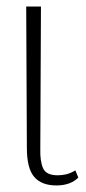

<svg xmlns="http://www.w3.org/2000/svg" viewBox="-20 -556 263 586"><path d="M152 10Q107 10 84.5 -16Q62 -42 62 -105L60 -536H105L103 -101Q102 -64 111.5 -42.5Q121 -21 156 -21Q169 -21 182 -24Q195 -27 210 -36L219 -14Q195 10 152 10Z"/></svg>

Font: Noto Serif ExtraCondensed ExtraLight
Style: Regular
Weight: 200
Width: 2
Designer: Monotype Design Team
Foundry: Monotype Imaging Inc.
Version: Version 2.015